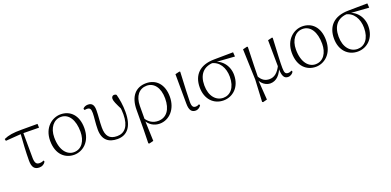

<svg xmlns="http://www.w3.org/2000/svg" viewBox="-2 -1363 4899 2407"><g transform="rotate(-20 2447.5 -159.5)"><path d="M23 -444 242 -460 470 -457 468 -508H252C146 -508 81 -499 17 -470ZM305 14C344 14 371 -4 389 -33L382 -51C366 -42 349 -37 326 -37C289 -37 266 -53 264 -125L262 -481H228C219 -361 210 -228 210 -111C210 -20 243 14 305 14Z M770 14C880 14 1002 -72 1002 -259C1002 -431 907 -522 778 -522C668 -522 544 -432 544 -254C544 -67 654 14 770 14ZM777 -18C689 -18 607 -99 607 -276C607 -402 675 -490 772 -490C878 -490 941 -388 941 -232C941 -112 883 -18 777 -18Z M1348 14C1473 14 1556 -72 1556 -273C1556 -362 1542 -446 1524 -511C1517 -518 1506 -522 1493 -522C1473 -522 1458 -505 1458 -482C1458 -452 1475 -413 1531 -303L1526 -370L1511 -373C1518 -325 1521 -290 1521 -253C1521 -94 1455 -22 1356 -22C1254 -22 1210 -76 1210 -189C1210 -276 1221 -338 1221 -417C1221 -481 1201 -519 1143 -519C1111 -519 1087 -506 1074 -488L1082 -470C1090 -472 1101 -473 1112 -473C1153 -473 1166 -455 1166 -398C1166 -343 1153 -267 1153 -183C1153 -43 1231 14 1348 14Z M1690 196 1701 203 1759 189 1749 -89 1750 -97 1751 -281C1752 -412 1817 -490 1917 -490C2011 -490 2081 -409 2081 -261C2081 -115 2016 -25 1904 -25C1834 -25 1782 -59 1743 -119L1730 -103H1733C1768 -27 1835 14 1911 14C2037 14 2144 -94 2144 -262C2144 -429 2051 -522 1920 -522C1782 -522 1695 -428 1695 -246L1694 5Z M2390 14C2424 14 2451 -9 2463 -30L2455 -47C2441 -40 2428 -33 2408 -33C2376 -33 2357 -48 2357 -114C2357 -195 2363 -281 2373 -510L2364 -516L2306 -502L2308 -109C2308 -17 2339 14 2390 14Z M2763 14C2884 14 2994 -78 2994 -243C2994 -369 2908 -478 2777 -487L2767 -478C2878 -462 2936 -359 2936 -239C2936 -96 2865 -18 2771 -18C2673 -18 2598 -103 2598 -245C2598 -386 2667 -475 2812 -476L2825 -473L3083 -455L3079 -513L2824 -510C2629 -508 2535 -403 2535 -241C2535 -84 2632 14 2763 14Z M3208 196 3219 203 3275 189 3256 -82 3265 -99C3265 -202 3270 -299 3276 -513L3266 -519L3209 -505L3223 -96ZM3622 14C3657 14 3682 -6 3696 -29L3689 -47C3675 -40 3662 -33 3642 -33C3608 -33 3592 -48 3592 -115C3591 -197 3597 -285 3608 -513L3600 -519L3543 -505L3547 -127V-124C3548 -26 3571 14 3622 14ZM3387 14C3467 14 3528 -47 3563 -155H3565L3552 -167C3510 -81 3460 -40 3395 -40C3341 -40 3295 -62 3259 -132L3243 -97H3245C3268 -26 3330 14 3387 14Z M3994 14C4104 14 4226 -72 4226 -259C4226 -431 4131 -522 4002 -522C3892 -522 3768 -432 3768 -254C3768 -67 3878 14 3994 14ZM4001 -18C3913 -18 3831 -99 3831 -276C3831 -402 3899 -490 3996 -490C4102 -490 4165 -388 4165 -232C4165 -112 4107 -18 4001 -18Z M4554 14C4675 14 4785 -78 4785 -243C4785 -369 4699 -478 4568 -487L4558 -478C4669 -462 4727 -359 4727 -239C4727 -96 4656 -18 4562 -18C4464 -18 4389 -103 4389 -245C4389 -386 4458 -475 4603 -476L4616 -473L4874 -455L4870 -513L4615 -510C4420 -508 4326 -403 4326 -241C4326 -84 4423 14 4554 14Z"/></g></svg>

Font: Source Han Serif TW VF
Style: Regular
Weight: 250
Designer: Ryoko NISHIZUKA 西塚涼子 (kana & ideographs); Frank Grießhammer (Latin, Greek & Cyrillic); Wenlong ZHANG 张文龙 (bopomofo); San
Foundry: Adobe
Version: Version 2.002;hotconv 1.1.0;makeotfexe 2.6.0